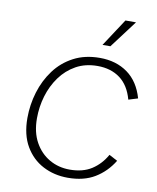

<svg xmlns="http://www.w3.org/2000/svg" viewBox="-97 -971 862 1056"><g transform="rotate(10 334.0 -443.5)"><path d="M354 10Q278 10 215.5 -22.5Q153 -55 116 -118.5Q79 -182 79 -275Q79 -350 100.5 -420.5Q122 -491 164 -547.5Q206 -604 269 -637Q332 -670 415 -670Q506 -670 570 -624Q634 -578 660 -487L608 -471Q587 -548 536 -586Q485 -624 410 -624Q342 -624 290 -595Q238 -566 202.5 -517Q167 -468 149 -407.5Q131 -347 131 -283Q131 -205 161.5 -150Q192 -95 243 -65.5Q294 -36 357 -36Q430 -36 479 -67.5Q528 -99 559 -154L606 -129Q566 -64 504.5 -27Q443 10 354 10ZM517 -897H576L460 -743H416Z"/></g></svg>

Font: Work Sans Light
Style: Italic
Weight: 300
Italic angle: -13°
Designer: Wei Huang
Foundry: Wei Huang
Version: Version 2.010; ttfautohint (v1.8.3)